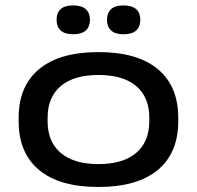

<svg xmlns="http://www.w3.org/2000/svg" viewBox="-20 -692 744 726"><path d="M352 15Q205 15 127.8 -49.2Q50.5 -113.5 50.5 -234V-246.5Q50.5 -366.5 128 -430.8Q205.5 -495 352.5 -495Q499 -495 576.5 -430.8Q654 -366.5 654 -246.5V-234Q654 -113.5 576.5 -49.2Q499 15 352 15ZM352.5 -71.5Q444.5 -71.5 494.5 -113.5Q544.5 -155.5 544.5 -234V-246.5Q544.5 -325 494.8 -366.8Q445 -408.5 352 -408.5Q260 -408.5 210 -366.8Q160 -325 160 -246.5V-234Q160 -155.5 210 -113.5Q260 -71.5 352.5 -71.5ZM256.5 -562.5Q224.5 -562.5 209.2 -577Q194 -591.5 194 -616.5V-618Q194 -643 209.2 -657.2Q224.5 -671.5 256.5 -671.5Q289 -671.5 304.5 -657.2Q320 -643 320 -618V-616.5Q320 -591 304.5 -576.8Q289 -562.5 256.5 -562.5ZM447 -562.5Q415 -562.5 399.8 -577Q384.5 -591.5 384.5 -616.5V-618Q384.5 -643 399.8 -657.2Q415 -671.5 447 -671.5Q479.5 -671.5 495 -657.2Q510.5 -643 510.5 -618V-616.5Q510.5 -591 495 -576.8Q479.5 -562.5 447 -562.5Z"/></svg>

Font: Anek Latin Expanded Medium
Style: Regular
Weight: 500
Width: 7
Designer: Yesha Goshar
Foundry: Ek Type
Version: Version 1.003